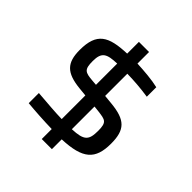

<svg xmlns="http://www.w3.org/2000/svg" viewBox="-167 -714 844 844"><g transform="rotate(45 254.5 -292.0)"><path d="M450 -191C450 -277 420 -308 324 -317L283 -321V-459C329 -458 368 -455 415 -448V-507C377 -516 326 -520 283 -522V-594H220V-521C108 -517 61 -491 61 -385C61 -305 92 -274 180 -265L220 -261V-114C175 -115 134 -119 68 -124V-61C108 -57 170 -53 220 -52V10H283V-51C409 -56 450 -93 450 -191ZM195 -329C148 -333 136 -338 136 -391C136 -447 158 -457 220 -459V-327ZM283 -114V-255L311 -252C356 -246 370 -245 370 -191C370 -133 356 -117 283 -114Z"/></g></svg>

Font: Saira UNSAM SC
Style: Regular
Weight: 400
Designer: Hector Gatti with collaboration of the Omnibus-Type team
Foundry: Omnibus-Type
Version: Version 1.072;PS 001.072;hotconv 1.0.88;makeotf.lib2.5.64775